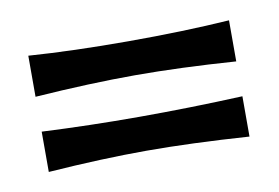

<svg xmlns="http://www.w3.org/2000/svg" viewBox="-34 -366 355 244"><g transform="rotate(-10 143.5 -244.0)"><path d="M13 -221Q74 -218 138.5 -218Q203 -218 272 -221V-169Q197 -174 140 -174Q83 -174 13 -169ZM13 -319Q70 -315 141.5 -315Q213 -315 272 -319V-266Q200 -271 142.5 -271Q85 -271 13 -266Z"/></g></svg>

Font: Ruslan Display
Style: Regular
Weight: 400
Version: Version 1.001